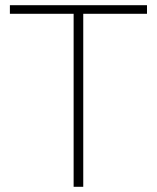

<svg xmlns="http://www.w3.org/2000/svg" viewBox="-20 -718 603 738"><path d="M545 -665V-698H18V-665H263V0H300V-665Z"/></svg>

Font: IBM Plex Thai Looped ExtraLight
Style: Regular
Weight: 200
Designer: Mike Abbink, Paul van der Laan, Pieter van Rosmalen, Ben Mitchell, Mark Frömberg
Foundry: Bold Monday
Version: Version 1.0